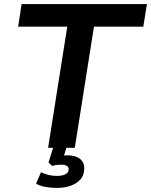

<svg xmlns="http://www.w3.org/2000/svg" viewBox="-20 -725 741 942"><path d="M216 0 310 -594H69L86 -705H701L683 -594H441L347 0ZM259 197Q230 197 202.5 192Q175 187 157 176L181 120Q198 128 217 133Q236 138 259 138Q286 138 301 130Q316 122 317 106Q318 95 308.5 89Q299 83 281 83Q272 83 260.5 84Q249 85 236 89L218 72L247 -20H312L288 58L259 45Q271 41 284.5 39Q298 37 311 37Q336 37 355 44.5Q374 52 384.5 67.5Q395 83 393 107Q391 150 353 173.5Q315 197 259 197Z"/></svg>

Font: Nunito Sans 10pt
Style: Bold Italic
Weight: 700
Italic angle: -9°
Designer: Vernon Adams
Foundry: Vernon Adams
Version: Version 3.101;gftools[0.9.27]